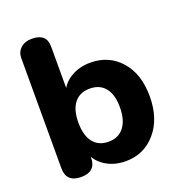

<svg xmlns="http://www.w3.org/2000/svg" viewBox="-130 -819 875 936"><g transform="rotate(-20 307.5 -351.0)"><path d="M365 8Q306 8 261 -20Q216 -48 200 -96L211 -118V-67Q211 6 134 6Q57 6 57 -67V-639Q57 -670 79 -690Q101 -710 137 -710Q213 -710 213 -642V-380L200 -399Q216 -447 261 -475Q306 -503 365 -503Q461 -503 521.5 -434.5Q582 -366 582 -250Q582 -134 521 -63Q460 8 365 8ZM319 -110Q370 -110 398.5 -146.5Q427 -183 427 -250Q427 -315 399 -350Q371 -385 319 -385Q267 -385 239 -349.5Q211 -314 211 -248Q211 -181 239 -145.5Q267 -110 319 -110Z"/></g></svg>

Font: Nunito VF Beta Light
Style: Regular
Weight: 300
Designer: Vernon Adams
Foundry: newtypography
Version: Version 3.001